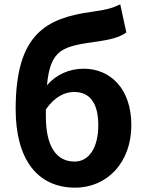

<svg xmlns="http://www.w3.org/2000/svg" viewBox="-20 -849 672 883"><path d="M326 14C472 14 584 -101 584 -273C584 -443 486 -533 365 -533C300 -533 239 -507 196 -457C212 -627 270 -636 434 -659C483 -666 531 -677 561 -700L533 -829C498 -812 470 -804 404 -795C194 -766 52 -695 52 -347C52 -119 150 14 326 14ZM191 -346C232 -405 279 -426 321 -426C391 -426 432 -378 432 -273C432 -172 391 -106 323 -106C239 -106 191 -176 191 -313Z"/></svg>

Font: Source Han Sans KR
Style: Bold
Weight: 700
Designer: Ryoko NISHIZUKA 西塚涼子 (kana, bopomofo & ideographs); Paul D. Hunt (Latin, Greek & Cyrillic); Sandoll Communications 산돌커뮤니
Foundry: Adobe
Version: Version 2.004;hotconv 1.0.118;makeotfexe 2.5.65603